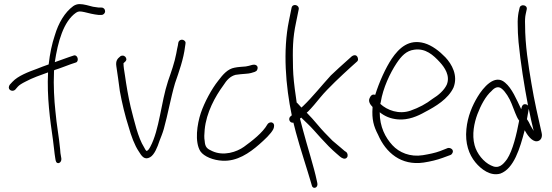

<svg xmlns="http://www.w3.org/2000/svg" viewBox="-20 -766 2701 939"><path d="M23 -338C23 -329 31 -322 41 -322C46 -322 51 -324 54 -327L67 -342C74 -350 87 -358 105 -367C138 -385 179 -399 215 -412C209 -292 225 -179 239 -82C243 -55 246 -17 250 6L252 18C257 43 283 31 280 9L278 -3C276 -10 275 -22 274 -37C268 -101 257 -153 251 -222C245 -277 241 -348 244 -412C244 -415 244 -419 245 -423C275 -432 311 -447 326 -452L350 -460C368 -464 361 -499 342 -495L318 -487C303 -482 279 -473 248 -462C263 -561 290 -661 352 -704C358 -708 364 -710 369 -710C376 -710 383 -709 392 -707C411 -702 440 -695 462 -693H476C486 -693 494 -701 494 -711C494 -721 487 -729 476 -729H463C455 -730 446 -731 435 -733C414 -738 391 -746 369 -746C359 -746 348 -743 338 -736C297 -706 266 -654 248 -593C234 -552 224 -504 218 -451C198 -444 179 -437 162 -430C118 -414 68 -395 41 -366L28 -352C25 -348 23 -343 23 -338Z M549 -442C555 -406 560 -363 566 -321C576 -265 592 -198 609 -146C622 -100 638 -56 659 -25C672 -4 686 19 714 3C735 -9 750 -46 760 -77C767 -95 775 -114 781 -135C801 -206 815 -288 836 -359C855 -414 878 -478 885 -538L887 -551C888 -556 888 -560 885 -564C875 -577 855 -573 852 -557L850 -544C848 -535 845 -522 842 -504C834 -461 817 -413 802 -370C767 -264 760 -132 715 -48C710 -39 704 -28 696 -28C693 -31 689 -36 685 -45C654 -94 637 -174 619 -243C607 -295 598 -348 591 -398C587 -423 584 -439 584 -457C589 -462 598 -467 598 -476C598 -485 590 -494 580 -494C575 -494 571 -493 568 -490C554 -479 545 -468 549 -442Z M960 -26C978 0 1024 18 1068 20C1139 24 1199 -17 1248 -60C1273 -82 1305 -111 1317 -135C1322 -147 1323 -161 1312 -166C1303 -171 1291 -164 1288 -158C1265 -117 1213 -77 1173 -48C1138 -23 1074 -1 1018 -27C993 -38 983 -46 981 -77C978 -92 979 -110 981 -132C989 -216 1033 -295 1072 -348C1089 -375 1106 -393 1132 -400C1141 -401 1149 -402 1156 -403C1171 -405 1195 -405 1208 -409C1219 -413 1234 -414 1238 -425C1246 -444 1230 -454 1211 -448C1199 -445 1196 -443 1182 -441C1162 -439 1146 -439 1127 -435C1094 -429 1071 -403 1047 -371C1015 -331 980 -266 962 -213C944 -159 931 -72 960 -26Z M1393 -664C1363 -518 1377 -345 1407 -202L1402 -198C1387 -187 1396 -163 1415 -166C1419 -151 1423 -135 1427 -119C1447 -44 1484 68 1501 127L1505 141C1509 161 1537 154 1532 130L1529 116C1516 53 1482 -53 1462 -129L1447 -186C1449 -187 1451 -189 1453 -191C1473 -171 1493 -154 1516 -128C1536 -105 1560 -79 1588 -50C1617 -21 1638 -5 1643 0C1650 6 1667 17 1677 4C1683 -4 1680 -16 1674 -22L1665 -28C1660 -33 1640 -49 1606 -78C1578 -106 1554 -131 1535 -154C1514 -179 1498 -197 1480 -215C1482 -217 1484 -219 1487 -221C1506 -240 1525 -263 1547 -290C1584 -335 1651 -397 1696 -438L1725 -464C1729 -467 1731 -471 1731 -476C1731 -486 1725 -496 1715 -496C1710 -496 1705 -494 1701 -491L1672 -465C1652 -447 1626 -424 1598 -397C1553 -348 1509 -292 1462 -247C1459 -244 1457 -242 1454 -240C1451 -243 1449 -245 1447 -248L1434 -262C1433 -263 1432 -264 1431 -264C1430 -274 1428 -284 1427 -293C1419 -346 1414 -393 1413 -433C1411 -525 1411 -578 1428 -657L1441 -721C1445 -742 1411 -751 1406 -728Z M1788 -287C1779 -270 1792 -253 1802 -243V-240C1798 -183 1807 -149 1829 -107C1867 -19 1942 45 2052 29C2085 24 2118 16 2145 6L2183 -8C2188 -10 2191 -14 2193 -18C2201 -34 2183 -45 2170 -42L2132 -27C2108 -18 2078 -12 2048 -7C1986 3 1932 -20 1899 -56C1865 -93 1837 -145 1837 -217C1861 -198 1889 -185 1927 -182C1977 -178 2023 -198 2058 -218C2110 -245 2172 -282 2198 -338C2221 -397 2190 -452 2158 -486C2129 -516 2093 -544 2055 -555C1980 -576 1932 -532 1896 -479C1866 -434 1835 -366 1815 -302C1800 -308 1792 -296 1788 -287ZM1840 -258 1842 -266C1853 -336 1888 -409 1919 -456C1943 -492 1967 -518 2006 -523C2061 -531 2099 -497 2131 -462C2154 -437 2183 -396 2165 -352C2152 -324 2124 -300 2096 -283C2064 -258 2028 -239 1988 -225C1931 -205 1873 -227 1840 -258Z M2261 -135C2254 -65 2273 -11 2305 28C2333 62 2379 97 2427 83C2493 59 2523 -40 2546 -129C2557 -109 2580 -73 2606 -75C2625 -77 2634 -95 2629 -116C2612 -191 2593 -273 2579 -358C2564 -447 2548 -546 2548 -644C2547 -666 2548 -684 2551 -697L2556 -720C2561 -743 2525 -748 2521 -727L2516 -705C2513 -688 2511 -668 2512 -643C2512 -620 2513 -592 2516 -560C2526 -457 2544 -347 2562 -252C2562 -251 2562 -250 2563 -249C2560 -253 2556 -255 2552 -256C2535 -259 2532 -245 2529 -232C2506 -280 2484 -334 2450 -362C2399 -407 2342 -336 2316 -293C2290 -250 2267 -197 2261 -135ZM2301 -56C2287 -108 2299 -165 2315 -208C2331 -250 2355 -296 2384 -321C2398 -337 2416 -347 2434 -332C2452 -318 2472 -285 2482 -259L2500 -213C2505 -201 2511 -186 2519 -176C2506 -108 2488 -31 2460 12C2439 41 2418 62 2381 43C2346 27 2312 -14 2301 -56ZM2557 -183 2566 -234C2574 -196 2581 -160 2590 -126C2585 -134 2580 -142 2575 -151C2570 -162 2564 -174 2557 -183Z"/></svg>

Font: Stray Cat
Style: Cn
Weight: 400
Version: Version 1.0